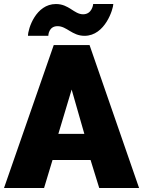

<svg xmlns="http://www.w3.org/2000/svg" viewBox="-22 -934 711 954"><path d="M398 -756C501 -756 541 -891 541 -914H441C441 -911 435 -863 391 -863C346 -863 321 -914 256 -914C156 -914 117 -791 117 -756H218C218 -759 220 -804 264 -804C310 -804 336 -756 398 -756ZM-2 0H197L239 -139H428L471 0H669L423 -710H245ZM268 -269 334 -489 397 -269Z"/></svg>

Font: Raleway Black
Style: Regular
Weight: 900
Designer: Matt McInerney, Pablo Impallari, Rodrigo Fuenzalida
Foundry: Matt McInerney, Pablo Impallari, Rodrigo Fuenzalida
Version: Version 3.000g; ttfautohint (v1.5) -l 8 -r 28 -G 28 -x 14 -D